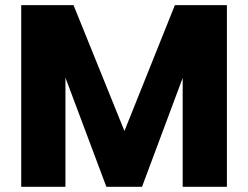

<svg xmlns="http://www.w3.org/2000/svg" viewBox="-20 -722 958 742"><path d="M62 0V-702.1H264.2L460.9 -215.8L655.8 -702.1H856.9V0H686V-420.9L528.8 0H391.1L232.9 -421.9V0Z"/></svg>

Font: SVN-Poppins
Style: Bold
Weight: 700
Designer: Ninad Kale (Devanagari), Jonny Pinhorn (Latin)
Foundry: Indian Type Foundry
Version: Version 3.200;PS 1.000;hotconv 16.6.54;makeotf.lib2.5.65590